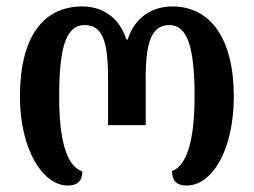

<svg xmlns="http://www.w3.org/2000/svg" viewBox="-20 -569 789 597"><path d="M191 8C221 8 236 -7 236 -36C186 -53 164 -135 164 -269C164 -418 184 -491 243 -491C299 -491 316 -441 316 -324V-180H433V-324C433 -441 452 -491 507 -491C562 -491 585 -424 585 -269C585 -139 563 -55 515 -37C515 -9 528 8 560 8C641 8 707 -105 707 -269C707 -451 633 -549 516 -549C454 -549 399 -516 377 -446H373C351 -516 297 -549 236 -549C115 -549 42 -455 42 -269C42 -104 113 8 191 8Z"/></svg>

Font: Noto Serif Georgian Condensed SemiBold
Style: Regular
Weight: 600
Width: 3
Designer: Monotype Design Team, Akaki Razmadze
Foundry: Google LLC
Version: Version 2.003